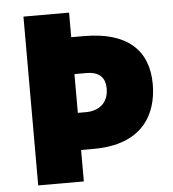

<svg xmlns="http://www.w3.org/2000/svg" viewBox="-52 -762 730 809"><g transform="rotate(-5 313.5 -357.0)"><path d="M595 -383C595 -528 505 -610 324 -610H270V-714H77V0H270V-133H324C527 -133 595 -253 595 -383ZM305 -290H270V-454H320C376 -454 400 -427 400 -382C400 -317 355 -290 305 -290Z"/></g></svg>

Font: Noto Sans Thai Looped Black
Style: Regular
Weight: 900
Designer: Sasikarn Vongin, Ben Mitchell
Foundry: The Fontpad Ltd
Version: Version 1.001